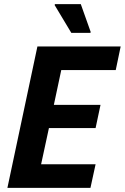

<svg xmlns="http://www.w3.org/2000/svg" viewBox="-20 -914 607 934"><path d="M16 0 162 -688H567L543 -573H278L242 -404H469L445 -291H218L180 -115H445L420 0ZM327 -754 246 -889 247 -894H373L421 -759L420 -754Z"/></svg>

Font: Saira Semi Condensed SemiBold
Style: Italic
Weight: 600
Width: 4
Italic angle: -12°
Designer: Hector Gatti with collaboration of the Omnibus-Type team
Foundry: Omnibus-Type
Version: Version 1.001; ttfautohint (v1.8)